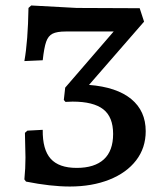

<svg xmlns="http://www.w3.org/2000/svg" viewBox="-20 -669 596 701"><path d="M512 -190Q512 -129 477 -83.5Q442 -38 379 -13Q316 12 235 12Q165 12 75 -6L69 -14Q73 -54 73 -94L71 -184L80 -192L136 -195Q135 -123 165 -89.5Q195 -56 260 -56Q325 -56 359 -87Q393 -118 393 -180Q393 -242 357 -270Q321 -298 245 -298L219 -297L213 -304L218 -349L395 -554H220Q188 -554 172 -546Q156 -538 148.5 -516.5Q141 -495 136 -449L69 -446Q82 -518 84 -640L94 -649L260 -640L490 -639L506 -590L305 -359Q406 -351 459 -307.5Q512 -264 512 -190Z"/></svg>

Font: Alegreya Medium
Style: Regular
Weight: 500
Designer: Juan Pablo del Peral
Foundry: Huerta Tipografica
Version: Version 2.007; ttfautohint (v1.6)